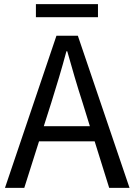

<svg xmlns="http://www.w3.org/2000/svg" viewBox="-20 -905 648 925"><path d="M153 -822H452V-885H153ZM4 0H97L168 -224H436L506 0H604L355 -733H252ZM191 -297 227 -410C253 -493 277 -572 300 -658H304C328 -573 351 -493 378 -410L413 -297Z"/></svg>

Font: Noto Sans KR
Style: Regular
Weight: 400
Designer: Ryoko NISHIZUKA 西塚涼子 (kana, bopomofo & ideographs); Paul D. Hunt (Latin, Greek & Cyrillic); Sandoll Communications 산돌커뮤니
Foundry: Adobe
Version: Version 2.004;hotconv 1.0.118;makeotfexe 2.5.65603